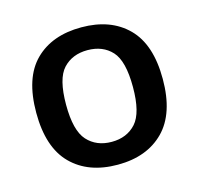

<svg xmlns="http://www.w3.org/2000/svg" viewBox="-75 -827 631 609"><g transform="rotate(-15 241.0 -522.5)"><path d="M241 -297Q144.5 -297 88.8 -353Q33 -409 33 -523Q33 -637.5 88.8 -692.8Q144.5 -748 241 -748Q337 -748 392.8 -692.2Q448.5 -636.5 448.5 -523Q448.5 -410 392.8 -353.5Q337 -297 241 -297ZM241 -372Q291 -372 320.8 -405Q350.5 -438 350.5 -523Q350.5 -608.5 320.8 -640.8Q291 -673 241 -673Q191 -673 161 -640.8Q131 -608.5 131 -523Q131 -438 161 -405Q191 -372 241 -372Z"/></g></svg>

Font: Encode Sans Md
Style: Regular
Weight: 500
Designer: Multiple Designers
Foundry: Impallari Type
Version: Version 3.002; ttfautohint (v1.8.3) -l 8 -r 50 -G 200 -x 14 